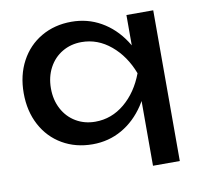

<svg xmlns="http://www.w3.org/2000/svg" viewBox="-82 -666 950 917"><g transform="rotate(-10 393.0 -207.5)"><path d="M717 165H587V-200L593 -235V-349L587 -369V-566H717ZM322 14Q240 14 175.5 -23.5Q111 -61 75 -128.5Q39 -196 39 -283Q39 -370 75 -437.5Q111 -505 175.5 -542.5Q240 -580 322 -580Q400 -580 465 -543Q530 -506 574.5 -439Q619 -372 637 -283Q618 -194 573.5 -127Q529 -60 464.5 -23Q400 14 322 14ZM353 -90Q432 -90 495 -142.5Q558 -195 591 -283Q558 -370 494.5 -423Q431 -476 353 -476Q301 -476 259.5 -451.5Q218 -427 194.5 -383Q171 -339 171 -283Q171 -227 194.5 -183Q218 -139 259.5 -114.5Q301 -90 353 -90Z"/></g></svg>

Font: Unbounded Variable
Style: Regular
Weight: 400
Designer: Luke Prowse, Jean-Baptiste Morizot, Fátima Lázaro, Florian Runge
Foundry: NaN
Version: Version 1.600;FEAKit 1.0